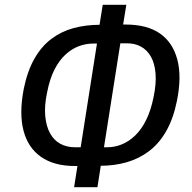

<svg xmlns="http://www.w3.org/2000/svg" viewBox="-20 -754 797 798"><path d="M288 24 305 -84 322 -64H291Q205 -64 150.5 -102Q96 -140 77.5 -212Q59 -284 79 -386Q94 -459 123 -510Q152 -561 193 -592Q234 -623 285 -637Q336 -651 396 -651H419L390 -628L407 -734H505L488 -629L470 -652H502Q591 -652 644.5 -615Q698 -578 717 -506.5Q736 -435 715 -333Q700 -260 670.5 -208.5Q641 -157 599 -125.5Q557 -94 506 -79.5Q455 -65 397 -65H373L402 -85L385 24ZM312 -121 386 -592 403 -573H368Q337 -573 307.5 -562Q278 -551 252 -527Q226 -503 206.5 -465Q187 -427 176 -371Q164 -315 168 -272Q172 -229 188 -200Q204 -171 230.5 -156.5Q257 -142 291 -142H333ZM409 -122 390 -142H427Q457 -142 486.5 -154Q516 -166 542 -191Q568 -216 587.5 -255.5Q607 -295 618 -349Q630 -406 626.5 -448.5Q623 -491 607 -519Q591 -547 564.5 -561Q538 -575 503 -574H461L483 -592Z"/></svg>

Font: Nunito Sans 10pt Condensed SemiBold
Style: Italic
Weight: 600
Width: 3
Italic angle: -9°
Designer: Vernon Adams
Foundry: Vernon Adams
Version: Version 3.101;gftools[0.9.27]